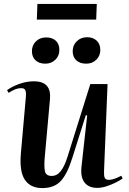

<svg xmlns="http://www.w3.org/2000/svg" viewBox="-20 -945 656 980"><path d="M16 -485Q41 -503 78 -516.5Q115 -530 153 -530Q244 -530 235 -438L209 -149Q204 -97 209 -72Q214 -47 244 -47Q271 -47 290.5 -72Q310 -97 326 -149L441 -516H529L511 -71Q510 -48 514.5 -37.5Q519 -27 536 -27Q560 -27 599 -48L606 -34Q592 -24 570 -13Q548 -2 523 6Q498 14 476 14Q433 14 411.5 -13.5Q390 -41 396 -95L425 -356L418 -357L350 -142Q325 -60 291.5 -22.5Q258 15 196 15Q135 15 106.5 -28Q78 -71 87 -167L112 -450Q114 -473 109.5 -484Q105 -495 89 -495Q71 -495 54 -487.5Q37 -480 24 -471ZM351 -684Q351 -714 372 -734.5Q393 -755 425 -755Q455 -755 473.5 -737.5Q492 -720 492 -690Q492 -660 471.5 -640Q451 -620 420 -620Q388 -620 369.5 -637Q351 -654 351 -684ZM143 -684Q143 -714 163.5 -734Q184 -754 216 -754Q247 -754 265 -737Q283 -720 283 -690Q283 -660 262.5 -640Q242 -620 211 -620Q180 -620 161.5 -637Q143 -654 143 -684ZM171 -925H474L471 -845H168Z"/></svg>

Font: Literata 72pt SemiBold
Style: Italic
Weight: 600
Italic angle: -2°
Designer: Latin by Veronika Burian and Jose Scaglione. Greek by Irene Vlachou. Cyrillic by Vera Evstafieva
Foundry: TypeTogether
Version: Version 3.002